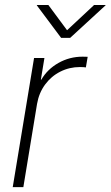

<svg xmlns="http://www.w3.org/2000/svg" viewBox="-20 -767 453 787"><path d="M32.2 0 119.6 -529.3H162.1L147.5 -440.4H149.4Q174.3 -483.4 219.7 -509Q265.1 -534.7 318.8 -534.7Q325.2 -534.7 329.8 -534.4Q334.5 -534.2 339.4 -534.2L332 -490.7Q328.6 -491.2 322.5 -491.7Q316.4 -492.2 307.6 -492.2Q264.6 -492.2 227.3 -473.4Q189.9 -454.6 164.8 -420.4Q139.6 -386.2 131.8 -340.8L75.7 0ZM178.2 -746.6 254.9 -643.1 365.7 -746.6H413.1L412.6 -745.1L267.6 -611.8H230.5L130.9 -745.1L131.3 -746.6Z"/></svg>

Font: Inter 24pt ExtraLight
Style: Italic
Weight: 250
Italic angle: -9.3988°
Version: Version 4.001;git-66647c0bb